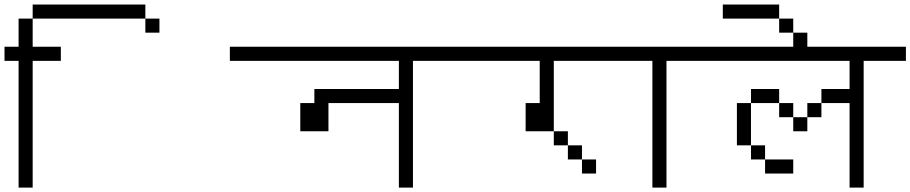

<svg xmlns="http://www.w3.org/2000/svg" viewBox="-1020 -895 4040 852"><path d="M-750 -625V-687.5H-875Q-875 -687.5 -875 -812.5H-937.5Q-937.5 -812.5 -937.5 -687.5H-1000V-625H-937.5V-62.5H-875V-625ZM-312.5 -750V-812.5H-375V-750ZM-875 -812.5H-375V-875H-875Z M1000 -625V-687.5H0V-625H750Q750 -625 750 -500H375V-437.5H312.5Q312.5 -437.5 312.5 -312.5H437.5Q437.5 -312.5 437.5 -437.5H750Q750 -437.5 750 -62.5H812.5V-625Z M1625 -125V-187.5H1562.5V-125ZM2000 -625V-687.5H1000V-625H1375V-437.5H1312.5Q1312.5 -437.5 1312.5 -312.5H1437.5V-250H1500V-187.5H1562.5V-250H1500V-312.5H1437.5V-625Z M2000 -625V-687.5H1750V-625H1875V-62.5H1937.5V-625Z M2500 -125V-187.5H2375V-125ZM3000 -625V-687.5H2000V-625H2750Q2750 -625 2750 -500H2625V-437.5H2562.5V-375H2500V-312.5H2562.5V-375H2625V-437.5H2750Q2750 -437.5 2750 -62.5H2812.5V-625ZM2375 -187.5V-250H2312.5V-187.5ZM2312.5 -250V-437.5H2250V-250ZM2500 -375V-437.5H2437.5V-375ZM2312.5 -437.5H2437.5V-500H2312.5Z M2562.5 -687.5V-750H2500V-687.5ZM2500 -750V-812.5H2437.5V-750ZM2437.5 -812.5V-875H2187.5V-812.5Z"/></svg>

Font: CalcUnifontExMono
Style: Regular
Weight: 500
Version: Version 15.0.06